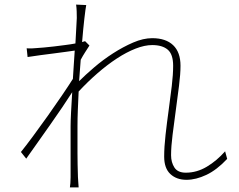

<svg xmlns="http://www.w3.org/2000/svg" viewBox="-20 -794 1040 835"><path d="M968 -103Q923 -55 877.5 -33.5Q832 -12 791 -12Q748 -12 721 -37Q694 -62 694 -113Q694 -155 700 -208Q706 -261 713.5 -315Q721 -369 727 -419.5Q733 -470 733 -508Q733 -558 709.5 -578Q686 -598 642 -598Q609 -598 569.5 -582.5Q530 -567 488 -539.5Q446 -512 403.5 -475Q361 -438 322 -396Q320 -354 318.5 -316Q317 -278 317 -245Q317 -207 317 -180Q317 -153 317 -128.5Q317 -104 317.5 -79.5Q318 -55 319 -24Q320 -11 320.5 -0.5Q321 10 322 21H284Q285 16 286 2.5Q287 -11 287 -23V-245Q287 -266 289 -305.5Q291 -345 294 -393Q275 -363 250.5 -327Q226 -291 199 -252.5Q172 -214 145 -176Q118 -138 94 -104L71 -133Q92 -159 123.5 -201.5Q155 -244 188 -290.5Q221 -337 250.5 -380.5Q280 -424 297 -451Q299 -483 301 -514Q303 -545 305 -574Q290 -572 265.5 -568.5Q241 -565 213 -561.5Q185 -558 155 -554Q125 -550 100 -546L96 -584Q108 -583 119 -583.5Q130 -584 140 -585Q152 -586 172 -587.5Q192 -589 215 -592Q238 -595 262.5 -598Q287 -601 308 -605Q310 -648 312 -678Q314 -708 314 -716Q314 -729 313.5 -744.5Q313 -760 311 -774L355 -772Q352 -757 347 -714Q342 -671 337 -611Q342 -613 350 -615L369 -596Q360 -582 350 -566.5Q340 -551 331 -534Q329 -511 327.5 -487.5Q326 -464 324 -441Q351 -468 389.5 -501Q428 -534 471.5 -562Q515 -590 559 -609Q603 -628 642 -628Q701 -628 733 -597.5Q765 -567 765 -508Q765 -472 758.5 -420.5Q752 -369 744.5 -314Q737 -259 730.5 -207.5Q724 -156 724 -119Q724 -88 738.5 -65.5Q753 -43 788 -43Q836 -43 879.5 -69Q923 -95 959 -136Z"/></svg>

Font: SpoqaHanSans
Style: Thin
Weight: 250
Designer: [Spoqa Han Sans] Dong-huui Kim \uAE40 \uB3D9 \uD718   [Noto Sans] Ryoko NISHIZUKA \u897F \u585A \u6DBC \u5B50  (kana & i
Foundry: Spoqa (http://bi.spoqa.com)
Version: Version 1.004;PS 1.004;hotconv 1.0.82;makeotf.lib2.5.63406